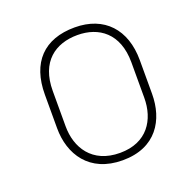

<svg xmlns="http://www.w3.org/2000/svg" viewBox="-100 -605 688 709"><g transform="rotate(-20 244.0 -251.0)"><path d="M451 -316C451 -437 382 -512 266 -512C145 -512 78 -442 78 -316V-184C78 -82 135 10 266 10C398 10 451 -82 451 -184ZM419 -180C419 -94 373 -19 266 -19C156 -19 110 -97 110 -180V-319C110 -434 179 -482 266 -482C349 -482 419 -434 419 -319Z"/></g></svg>

Font: Advent Pro
Style: ExtraLight
Weight: 250
Designer: Andreas Kalpakidis
Foundry: Andreas Kalpakidis
Version: Version 2.002 2007